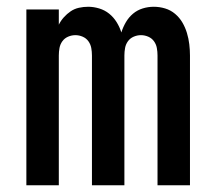

<svg xmlns="http://www.w3.org/2000/svg" viewBox="-20 -548 640 568"><path d="M58 0V-520H154V-475Q160 -487 169 -497Q178 -507 189 -514.5Q200 -522 213.5 -525Q227 -528 241 -528Q241 -528 241 -528Q241 -528 241 -528Q257 -528 273.5 -523Q290 -518 303 -507.5Q316 -497 325 -482.5Q334 -468 339 -452Q344 -468 352.5 -482.5Q361 -497 373.5 -507.5Q386 -518 402 -523Q418 -528 435 -528Q435 -528 435 -528Q435 -528 435 -528Q452 -528 468.5 -523Q485 -518 498 -507Q511 -496 519.5 -481.5Q528 -467 533 -450.5Q538 -434 540 -417Q542 -400 542 -384V0H446V-384Q446 -395 444 -406Q442 -417 435.5 -426Q429 -435 418.5 -439.5Q408 -444 397 -444Q386 -444 375.5 -439.5Q365 -435 358.5 -426Q352 -417 350 -406Q348 -395 348 -384V0H252V-384Q252 -395 250 -406Q248 -417 241.5 -426Q235 -435 224.5 -439.5Q214 -444 203 -444Q192 -444 181.5 -439.5Q171 -435 164.5 -426Q158 -417 156 -406Q154 -395 154 -384V0Z"/></svg>

Font: Zed Mono Medium Extended
Style: Regular
Weight: 500
Width: 7
Monospace: yes
Designer: Belleve Invis
Foundry: Belleve Invis
Version: Version 1.0.0; ttfautohint (v1.8.4)